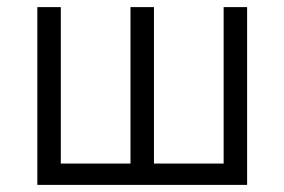

<svg xmlns="http://www.w3.org/2000/svg" viewBox="-20 -520 800 540"><path d="M85 -500H151V-60H347V-500H413V-60H609V-500H675V0H85Z"/></svg>

Font: Retni Sans
Style: Regular
Weight: 400
Designer: Vitaly Kuzmin
Foundry: ParaType Ltd.
Version: Version 1.00;March 2, 2019;FontCreator 11.5.0.2425 64-bit; t